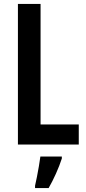

<svg xmlns="http://www.w3.org/2000/svg" viewBox="-20 -734 436 975"><path d="M71 0V-714H186V-102H380V0ZM294 71Q282 108 264 148Q246 188 227 221H158V209Q162 191 167.5 164.5Q173 138 177.5 110Q182 82 185 61H294Z"/></svg>

Font: Noto Sans Telugu ExtraCondensed SemiBold
Style: Regular
Weight: 600
Width: 2
Designer: Jelle Bosma - Monotype Design Team
Foundry: Monotype Imaging Inc.
Version: Version 2.005; ttfautohint (v1.8.4.7-5d5b)